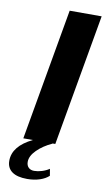

<svg xmlns="http://www.w3.org/2000/svg" viewBox="-99 -750 582 1005"><g transform="rotate(10 192.0 -247.0)"><path d="M229 133 235 169Q217 186 187 196Q157 206 120 206Q67 206 39.5 186Q12 166 12 128Q12 50 115 0H64L187 -700H357L234 0H219V1Q171 23 139.5 54.5Q108 86 108 117Q108 136 119 147Q130 158 149 158Q168 158 189.5 151.5Q211 145 229 133Z"/></g></svg>

Font: Fahkwang
Style: Bold Italic
Weight: 700
Italic angle: -10°
Designer: Suppakit Chalermlarp | Katatrad Co.,Ltd.
Foundry: Cadson Demak Co.,Ltd.
Version: Version 1.000; ttfautohint (v1.6)